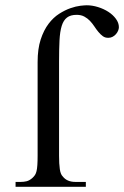

<svg xmlns="http://www.w3.org/2000/svg" viewBox="-20 -715 475 735"><path d="M435.1 -610.8Q435.1 -604.5 432.1 -597.4Q429.2 -590.3 423.8 -584.2Q418.5 -578.1 411.1 -574.2Q403.8 -570.3 395.5 -570.3Q382.8 -569.8 373.8 -576.4Q364.7 -583 356.7 -592.8Q348.6 -602.5 341.1 -614Q333.5 -625.5 324.2 -635.3Q314.9 -645 302.7 -651.6Q290.5 -658.2 273.4 -658.2Q250 -658.2 236.6 -647.9Q223.1 -637.7 216.3 -616Q209.5 -594.2 207.8 -560.5Q206.1 -526.9 206.1 -479.5V-118.7Q206.1 -87.4 209 -67.4Q211.9 -47.4 220.2 -39.6Q236.3 -18.6 268.6 -18.6H308.6V0H39.6V-18.6H59.6Q71.3 -18.6 82 -21.2Q92.8 -23.9 104 -33.7Q109.9 -39.1 113.8 -44.9Q117.7 -50.8 119.9 -60.1Q122.1 -69.3 123 -83.3Q124 -97.2 124 -118.7V-477.5Q124 -527.8 135.7 -563.7Q147.5 -599.6 165.8 -623.8Q184.1 -647.9 206.3 -662.1Q228.5 -676.3 249.5 -683.6Q270.5 -690.9 287.4 -692.9Q304.2 -694.8 312 -694.8Q333 -694.8 355 -688Q377 -681.2 394.8 -669.7Q412.6 -658.2 423.8 -642.8Q435.1 -627.4 435.1 -610.8Z"/></svg>

Font: Doulos SIL
Style: Regular
Weight: 400
Designer: Walt Agee, Victor Gaultney, Peter Martin, Debbi Hosken
Foundry: SIL International
Version: Version 4.110; 2011; Maintenance release